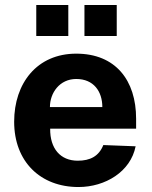

<svg xmlns="http://www.w3.org/2000/svg" viewBox="-20 -743 611 773"><path d="M255 -723H126V-598H255ZM450 -723H320V-598H450ZM182 -225H528V-265C528 -420 445 -527 287 -527C129 -527 37 -408 37 -253C37 -92 143 10 296 10C404 10 506 -52 526 -154L396 -159C378 -114 343 -96 293 -96C223 -96 181 -145 182 -225ZM181 -312C181 -369 220 -425 287 -425C357 -425 392 -375 392 -312Z"/></svg>

Font: United Sans
Style: Bold
Weight: 700
Designer: Pablo Impallari, Rodrigo Fuenzalida (Modified by Dan O. Williams)
Version: Version 1.000;PS 001.000;hotconv 1.0.88;makeotf.lib2.5.64775